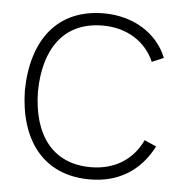

<svg xmlns="http://www.w3.org/2000/svg" viewBox="-46 -623 654 684"><g transform="rotate(5 280.5 -281.0)"><path d="M525 -438.5C490.6 -525 403.1 -578.1 299 -578.1C132.3 -578.1 44.8 -461.5 41.7 -281.2C44.8 -105.2 131.2 15.6 299 15.6C401 15.6 478.1 -31.3 525 -121.9L482.3 -140.6C447.9 -66.7 381.2 -28.1 299 -28.1C160.4 -28.1 90.6 -128.1 88.5 -281.2C90.6 -431.3 157.3 -534.4 299 -534.4C383.3 -534.4 452.1 -492.7 483.3 -420.8Z"/></g></svg>

Font: Manrope3 Thin
Style: Regular
Weight: 100
Width: 4
Designer: Mikhail Sharanda
Foundry: Mikhail Sharanda
Version: Version 3.000;PS 003.000;hotconv 1.0.88;makeotf.lib2.5.64775